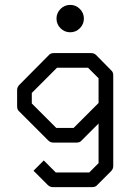

<svg xmlns="http://www.w3.org/2000/svg" viewBox="-20 -695 532 785"><path d="M227.5 -579.5Q211 -596 211 -619Q211 -642 227.5 -658.5Q244 -675 267 -675Q290 -675 306.5 -658.5Q323 -642 323 -619Q323 -596 306.5 -579.5Q290 -563 267 -563Q244 -563 227.5 -579.5ZM383 -190 314 -121Q307 -112 293 -112H198Q186 -112 177 -121L59 -239Q50 -246 50 -260V-327Q50 -339 59 -348L180 -470Q186.5 -478 201 -478H352Q365 -478 373 -470L434 -408Q443 -401 443 -387V-16Q443 -4 434 5L378 61Q371 70 357 70H196Q184 70 175 61L117 3L159 -39L208 10H345L383 -28ZM383 -274V-375L340 -418H213L110 -315V-272L210 -172H281Z"/></svg>

Font: IBM 3270 Semi-Condensed
Style: Condensed
Weight: 400
Monospace: yes
Version: Version 2.3.1